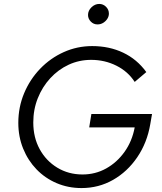

<svg xmlns="http://www.w3.org/2000/svg" viewBox="-20 -945 825 975"><path d="M394 10Q326 10 267.5 -15Q209 -40 165.5 -85Q122 -130 97.5 -190.5Q73 -251 73 -321Q73 -401 102.5 -471.5Q132 -542 184 -596Q236 -650 304 -680.5Q372 -711 448 -711Q535 -711 605.5 -677.5Q676 -644 723 -579L664 -529Q630 -582 571 -611.5Q512 -641 443 -641Q382 -641 329 -616.5Q276 -592 235.5 -548Q195 -504 172 -446.5Q149 -389 149 -323Q149 -247 181.5 -187.5Q214 -128 271 -93.5Q328 -59 399 -59Q464 -59 519 -89.5Q574 -120 612.5 -174Q651 -228 664 -298H433L444 -366H752L743 -314Q727 -220 677 -146.5Q627 -73 554 -31.5Q481 10 394 10ZM475 -821Q455 -821 441 -835.5Q427 -850 427 -869Q427 -891 444.5 -908Q462 -925 484 -925Q504 -925 518.5 -910.5Q533 -896 533 -876Q533 -862 525 -849.5Q517 -837 504 -829Q491 -821 475 -821Z"/></svg>

Font: Red Hat Text
Style: Italic
Weight: 400
Italic angle: -12°
Designer: Pentagram, MCKL
Foundry: Pentagram, MCKL
Version: Version 1.023